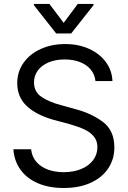

<svg xmlns="http://www.w3.org/2000/svg" viewBox="-20 -940 647 973"><path d="M307.6 -638.7Q261.7 -638.7 226.3 -623.8Q190.9 -608.9 171.6 -582.5Q152.3 -556.2 152.3 -522.5Q152.3 -473.6 192.1 -447.8Q231.9 -421.9 289.1 -407.2L359.4 -387.7Q441.4 -366.7 500.5 -323Q559.6 -279.3 559.6 -192.4Q559.6 -134.3 529.1 -87.6Q498.5 -41 440.7 -14.2Q382.8 12.7 302.7 12.7Q227.5 12.7 171.4 -11.7Q115.2 -36.1 83.5 -80.6Q51.8 -125 47.9 -183.6H137.7Q141.6 -145.5 164.6 -119.4Q187.5 -93.3 223.4 -80.3Q259.3 -67.4 302.7 -67.4Q351.6 -67.4 390.4 -83Q429.2 -98.6 451.4 -127.7Q473.6 -156.7 473.6 -194.3Q473.6 -226.6 455.3 -248.5Q437 -270.5 407.5 -284.2Q377.9 -297.9 334 -310.5L247.1 -334Q160.2 -359.4 113.8 -404.3Q67.4 -449.2 67.4 -518.6Q67.4 -576.7 99.4 -621.8Q131.3 -667 186.8 -691.9Q242.2 -716.8 310.5 -716.8Q377.9 -716.8 431.6 -692.4Q485.4 -668 516.6 -625.2Q547.9 -582.5 549.8 -529.3H463.9Q460 -563.5 439.2 -588.1Q418.5 -612.8 384.3 -625.7Q350.1 -638.7 307.6 -638.7ZM302.7 -824.2 374 -919.9H454.1V-914.1L340.8 -770.5H264.6L151.4 -914.1V-919.9H230.5Z"/></svg>

Font: WEMIX Pretendard
Style: Regular
Weight: 400
Designer: Base glyphs from Inter by Rasmus Andersson; Hangeul glyphs from Noto Sans CJK(Source Han Sans) by Jang Soo-young and Kan
Foundry: Kil Hyung-jin
Version: Version 1.000